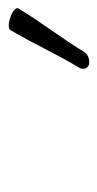

<svg xmlns="http://www.w3.org/2000/svg" viewBox="92 -1106 232 457"><g transform="rotate(-90 208.5 -878.0)"><path d="M312 -793C345 -847 384 -897 416 -950C420 -955 412 -964 397 -969C383 -975 368 -975 365 -970C333 -916 308 -860 276 -807C270 -798 272 -787 282 -783C292 -780 306 -784 312 -793Z"/></g></svg>

Font: Nupuram ExtraLight Oblique
Style: Regular
Weight: 200
Designer: Santhosh Thottingal (santhosh.thottingal@gmail.com)
Foundry: SMC
Version: Version 1.000